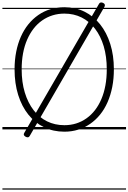

<svg xmlns="http://www.w3.org/2000/svg" viewBox="-20 -1075 1067 1595"><path d="M515 19Q422 19 346 -18Q270 -55 215.5 -123Q161 -191 131 -286.5Q101 -382 101 -499Q101 -576 114.5 -644.5Q128 -713 153.5 -770.5Q179 -828 215.5 -873Q252 -918 298 -950Q344 -982 398.5 -998.5Q453 -1015 515 -1015Q607 -1015 682 -978Q757 -941 811.5 -873Q866 -805 896 -710Q926 -615 926 -499Q926 -421 912.5 -352.5Q899 -284 873.5 -226Q848 -168 811.5 -123Q775 -78 729.5 -46.5Q684 -15 630 2Q576 19 515 19ZM515 -35Q567 -35 613 -49.5Q659 -64 698.5 -92Q738 -120 769 -160Q800 -200 822 -251.5Q844 -303 855.5 -365Q867 -427 867 -499Q867 -606 841.5 -691Q816 -776 769 -837Q722 -898 657.5 -930Q593 -962 515 -962Q463 -962 416.5 -947.5Q370 -933 330 -905Q290 -877 259 -837Q228 -797 205.5 -745.5Q183 -694 171.5 -632Q160 -570 160 -499Q160 -392 186 -306.5Q212 -221 259 -160Q306 -99 371 -67Q436 -35 515 -35ZM227 54Q222 63 214 65.5Q206 68 193 61Q170 48 181 30L803 -1044Q808 -1053 817.5 -1054.5Q827 -1056 838 -1050Q848 -1045 850.5 -1037Q853 -1029 848 -1019ZM0 490H1027V500H0ZM0 -20H1027V0H0ZM0 -505H1027V-500H0ZM0 -1010H1027V-1000H0Z"/></svg>

Font: Playwrite ES Deco Guides
Style: Regular
Weight: 400
Designer: Veronika Burian, José Scaglione
Foundry: TypeTogether
Version: Version 1.003